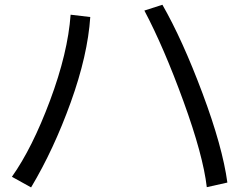

<svg xmlns="http://www.w3.org/2000/svg" viewBox="-20 -776 1040 811"><path d="M30.3 -29.3Q116.2 -150.4 191.4 -351.6Q266.6 -552.7 278.3 -713.9L361.3 -704.1Q350.6 -543 278.8 -343.8Q207 -144.5 111.3 15.6ZM589.8 -731.4 666 -755.9Q751 -607.4 835.4 -381.8Q919.9 -156.2 940.4 -4.9L853.5 14.6Q837.9 -120.1 754.9 -348.1Q671.9 -576.2 589.8 -731.4Z"/></svg>

Font: GenEi M Gothic v2 Regular
Style: Regular
Weight: 400
Version: Version 2.0